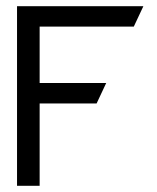

<svg xmlns="http://www.w3.org/2000/svg" viewBox="-20 -600 506 620"><path d="M35 -580V0H108V-266H292L323 -332H108V-514H412L443 -580Z"/></svg>

Font: Charger
Style: Regular
Weight: 400
Designer: Jasper
Foundry: Cannot Into Space Fonts
Version: Version 0.98